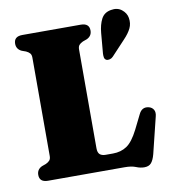

<svg xmlns="http://www.w3.org/2000/svg" viewBox="-84 -818 809 908"><g transform="rotate(-10 320.0 -364.0)"><path d="M372.5 -627 353 -620Q341 -614.5 334.8 -607.2Q328.5 -600 328.5 -586V-111.5Q328.5 -90.5 338.2 -82Q348 -73.5 366 -73.5H401Q439.5 -73.5 468 -92.5Q496.5 -111.5 524 -166L558 -234.5Q573.5 -267.5 606 -259.5Q621.5 -255.5 628.8 -242.8Q636 -230 630.5 -210L588 -37Q580.5 -9 569.2 3.8Q558 16.5 536 16.5Q517 16.5 497 8.2Q477 0 444 0H76.5Q35.5 0 35.5 -35Q35.5 -61.5 60.5 -73L80 -80Q92 -85.5 98.2 -92.8Q104.5 -100 104.5 -114V-586Q104.5 -600 98.2 -607.2Q92 -614.5 80 -620L60.5 -627Q35.5 -638.5 35.5 -665Q35.5 -700 76.5 -700H356.5Q397.5 -700 397.5 -665Q397.5 -638.5 372.5 -627ZM445 -644.5Q448.5 -684 462.5 -711Q476.5 -738 509 -743.5Q540 -749.5 561.2 -732.8Q582.5 -716 586.5 -692Q591 -665 580.2 -642.5Q569.5 -620 545 -594.5L479.5 -524.5Q473 -517.5 463.8 -515Q454.5 -512.5 447 -515.5Q439 -520 437.5 -528.5Q436 -537 436.5 -547Z"/></g></svg>

Font: Fraunces 72pt S050 Black
Style: Regular
Weight: 900
Version: Version 1.000; ttfautohint (v1.8.3)